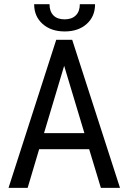

<svg xmlns="http://www.w3.org/2000/svg" viewBox="-20 -902 616 922"><path d="M191.4 -262.7H385.3L288.1 -585.9ZM408.2 -185.5H168L112.8 0H21L250 -710.9H326.7L556.2 0H464.4ZM436.5 -881.8Q436.5 -822.8 396.2 -786.9Q356 -751 290.5 -751Q225.1 -751 184.6 -787.1Q144 -823.2 144 -881.8H217.8Q217.8 -847.7 236.3 -828.4Q254.9 -809.1 290.5 -809.1Q324.7 -809.1 344 -828.1Q363.3 -847.2 363.3 -881.8Z"/></svg>

Font: MAUL Condensed
Style: Condensed Regular
Weight: 400
Designer: MAUL
Version: Version 1.0; 2020; ttfautohint (v1.8.3)